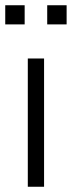

<svg xmlns="http://www.w3.org/2000/svg" viewBox="-24 -712 274 732"><path d="M82 0V-489H144V0ZM156 -619V-692H230V-619ZM-4 -619V-692H70V-619Z"/></svg>

Font: Nunito Sans 10pt SemiCondensed Light
Style: Regular
Weight: 300
Width: 4
Designer: Vernon Adams
Foundry: Vernon Adams
Version: Version 3.101;gftools[0.9.27]